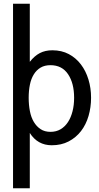

<svg xmlns="http://www.w3.org/2000/svg" viewBox="-20 -770 532 1031"><path d="M258 10C292 10 322.2 3.2 348.5 -10.5C374.8 -24.2 397 -42.7 415 -66C433 -89.3 446.5 -116.5 455.5 -147.5C464.5 -178.5 469 -211 469 -245C469 -279.7 464.3 -312.3 455 -343C445.7 -373.7 432.2 -400.7 414.5 -424C396.8 -447.3 375.2 -465.8 349.5 -479.5C323.8 -493.2 294.3 -500 261 -500C235.7 -500 213.3 -495 194 -485C174.7 -475 156.7 -459.3 140 -438V-750H50V241H140V-56C168 -12 207.3 10 258 10ZM251 -420C292.3 -420 323.8 -403.8 345.5 -371.5C367.2 -339.2 378 -297 378 -245C378 -219 375.2 -194.8 369.5 -172.5C363.8 -150.2 355.7 -130.8 345 -114.5C334.3 -98.2 321.2 -85.3 305.5 -76C289.8 -66.7 271.7 -62 251 -62C230.3 -62 212.7 -66.8 198 -76.5C183.3 -86.2 171.2 -99.2 161.5 -115.5C151.8 -131.8 144.8 -151.2 140.5 -173.5C136.2 -195.8 134 -219.7 134 -245C134 -270.3 136.2 -293.7 140.5 -315C144.8 -336.3 151.8 -354.8 161.5 -370.5C171.2 -386.2 183.3 -398.3 198 -407C212.7 -415.7 230.3 -420 251 -420Z"/></svg>

Font: Cabin Condensed
Style: Regular
Weight: 400
Designer: Pablo Impallari
Foundry: Pablo Impallari. www.impallari.com Igino Marini. www.ikern.com
Version: Version 1.006